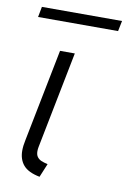

<svg xmlns="http://www.w3.org/2000/svg" viewBox="-80 -729 523 787"><g transform="rotate(10 181.5 -336.0)"><path d="M52.7 -85.4Q52.7 -106 58.1 -130.4L134.3 -515.1H195.8L116.2 -112.3Q114.3 -103 114.3 -94.2Q114.3 -79.1 120.8 -70.3Q127.4 -61.5 137.7 -57.1Q147.9 -52.7 164.6 -48.8L141.1 7.8Q93.3 -1.5 73 -25.1Q52.7 -48.8 52.7 -85.4ZM29.8 -679.7H363.3L354.5 -636.2H21.5Z"/></g></svg>

Font: Reddit Sans Vanilla Light
Style: Italic
Weight: 300
Italic angle: -11.25°
Designer: Stephen Hutchings
Version: Version 1.013